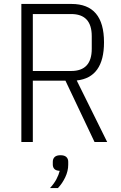

<svg xmlns="http://www.w3.org/2000/svg" viewBox="-20 -718 614 971"><path d="M146 0H88V-698H342Q506 -698 506 -504Q506 -326 368 -311L522 0H458L311 -310H146ZM340 -359Q444 -359 444 -471V-535Q444 -647 340 -647H146V-359ZM286 67Q306 67 315.5 76Q325 85 325 100V115Q325 147 310 178.5Q295 210 273 233H233Q254 210 265.5 188Q277 166 282 146Q263 145 255 136.5Q247 128 247 114V100Q247 85 256.5 76Q266 67 286 67Z"/></svg>

Font: IBM Plex Sans Cond Light
Style: Regular
Weight: 300
Width: 3
Designer: Mike Abbink, Paul van der Laan, Pieter van Rosmalen
Foundry: Bold Monday
Version: Version 1.3